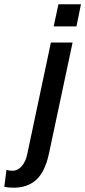

<svg xmlns="http://www.w3.org/2000/svg" viewBox="-120 -710 397 894"><path d="M152 -690H257L236 -587H130ZM-90 81Q-77 85 -62 85Q-37 85 -18.5 63.5Q0 42 7 7L117 -512H218L108 5Q90 89 49.5 126.5Q9 164 -57 164Q-81 164 -100 160Z"/></svg>

Font: Decalotype Medium Italic
Style: Regular
Weight: 500
Italic angle: -12°
Designer: Alfredo Marco Pradil
Foundry: Alfredo Marco Pradil
Version: Version 1.0